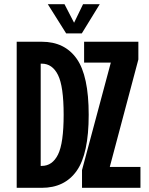

<svg xmlns="http://www.w3.org/2000/svg" viewBox="-20 -900 713 920"><path d="M60 0V-700H180Q290 -700 347.5 -618.5Q405 -537 405 -350Q405 -163 347.5 -81.5Q290 0 180 0ZM180 -105Q231 -105 258 -159.5Q285 -214 285 -350Q285 -486 258 -540.5Q231 -595 180 -595H175V-105ZM506 -100H653V0H373V-85L511 -600H383V-700H643V-615ZM372 -740H297L209 -880H289L335 -791L378 -880H458Z"/></svg>

Font: Gully ECD Medium
Style: Regular
Weight: 500
Width: 2
Designer: jaikishan Patel
Foundry: MagicType
Version: Version 1.000;Glyphs 3.2 (3242)